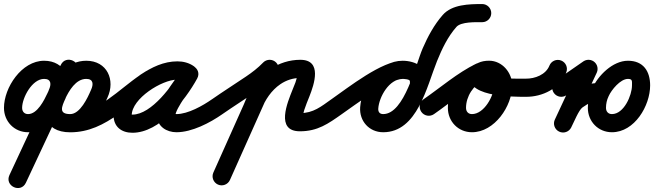

<svg xmlns="http://www.w3.org/2000/svg" viewBox="-55 -606 3244 952"><path d="M209 -100.2C231.5 -89.7 258.3 -99.5 268.8 -122C309.4 -209 267.2 -304.8 163.7 -304.8C52.5 -304.8 -35.3 -171.9 -35.3 -71.2C-35.3 -3.7 16.1 49.7 84.2 49.7C173.8 49.7 228.3 -33.7 262 -106.1C283.7 -152.6 305.8 -198.9 327.7 -245.2C340.5 -272.3 326.4 -295.4 306 -305C285.6 -314.6 258.9 -310.6 246.2 -283.5C161.4 -101.7 76.7 80.2 -8.1 262C-20.8 289.1 -6.8 312.2 13.6 321.8C34 331.3 60.7 327.2 73.4 300.1C138.2 161.8 203 23.4 267.8 -114.9C267.8 -114.9 267.8 -114.9 267.8 -114.9C267.8 -115 267.8 -115 267.8 -115C286.8 -155.7 320.7 -214.8 372.7 -214.8C408.5 -214.8 409.2 -187.8 396.2 -160C396.2 -160 396.1 -159.7 395.9 -159.3C395.8 -159 395.6 -158.7 395.6 -158.7C379.9 -121.8 342.3 -40.3 293.2 -40.3C235.4 -40.3 249.9 -75.4 269.8 -118C282.5 -145.2 268.4 -168.3 248 -177.8C227.6 -187.3 200.9 -183.2 188.2 -156C141.9 -56.7 160.6 50 293 50C385.6 50 459.2 11.8 532.9 -40.2C553.3 -54.6 558.1 -82.6 543.8 -102.9C529.4 -123.3 501.4 -128.1 481.1 -113.8C423 -72.8 366.2 -40 293 -40C234.4 -40 250.9 -77.5 269.8 -118C282.5 -145.2 268.4 -168.3 248 -177.8C227.6 -187.3 200.9 -183.2 188.2 -156C140.9 -54.6 163.3 49.7 293.2 49.7C388.3 49.7 445.6 -46.5 478.4 -123.3C478.4 -123.3 478.2 -123 478.1 -122.7C477.9 -122.3 477.8 -122 477.8 -122C518.4 -209 476.2 -304.8 372.7 -304.8C280.9 -304.8 221.6 -229 186.2 -153C186.2 -153 186.2 -153 186.2 -153.1C186.2 -153.1 186.2 -153.1 186.2 -153.1C121.5 -14.8 56.7 123.6 -8.1 261.9C-20.8 289.1 -6.8 312.2 13.6 321.7C34 331.2 60.7 327.2 73.4 300C158.2 118.2 243 -63.6 327.8 -245.5C340.4 -272.6 326.5 -295.7 306.1 -305.2C285.8 -314.8 259.1 -310.8 246.3 -283.7C224.3 -237.2 202.2 -190.7 180.4 -144.1C164.3 -109.5 130.3 -40.3 84.2 -40.3C65.7 -40.3 54.7 -53 54.7 -71.2C54.7 -121.5 104.2 -214.8 163.7 -214.8C199.5 -214.8 200.2 -187.8 187.2 -160C176.7 -137.5 186.5 -110.7 209 -100.2Z M470 -51.3C484.2 -30.9 512.3 -25.9 532.7 -40C617.6 -99.1 717.7 -211.8 824.6 -211.8C834.5 -211.8 845.6 -210.3 853.8 -204.4C877.1 -187.8 901.6 -199.5 914.2 -219C926.7 -238.4 927.3 -265.6 902.6 -279.9C876.5 -295.1 853.9 -301.1 823.3 -301.1C696.4 -301.1 508.1 -169.2 508.1 -34.2C508.1 22.9 547.8 52.3 601.7 52.3C737.2 52.3 863.5 -108.7 922.5 -216.4C936.9 -242.7 924.3 -266.7 904.6 -277.5C884.9 -288.3 858 -285.9 843.5 -259.6C806.4 -191.8 724.3 -109.2 724.3 -31.6C724.3 21.7 771.8 49.7 820 49.7C896.9 49.7 986.1 3 1047.8 -40.1C1068.2 -54.4 1073.1 -82.5 1058.9 -102.8C1044.6 -123.2 1016.5 -128.1 996.2 -113.9C950.7 -82 877.1 -40.3 820 -40.3C811.8 -40.3 807.3 -45.5 811.7 -39.1C813.2 -36.9 814.3 -29 814.3 -31.6C814.3 -68.7 899.1 -173.7 922.5 -216.4C936.9 -242.7 924.3 -266.6 904.6 -277.4C884.9 -288.3 857.9 -285.9 843.5 -259.6C803 -185.6 696.9 -37.7 601.7 -37.7C599.1 -37.7 596.5 -37.8 594 -38.1C588.3 -38.7 598.1 -26.7 598.1 -34.2C598.1 -117.3 747.8 -211.1 823.3 -211.1C838.7 -211.1 845.3 -209.1 857.4 -202.1C882.2 -187.7 906 -198.3 917.8 -216.6C929.6 -235 929.4 -261 906.2 -277.6C882.5 -294.5 853.5 -301.8 824.6 -301.8C689.4 -301.8 585.2 -186.1 481.3 -114C460.9 -99.8 455.9 -71.7 470 -51.3Z M1047.7 -40.1C1102.9 -78.4 1159.6 -114.3 1215.2 -152C1251 -176.1 1284.6 -202.1 1314.5 -233.4C1331.7 -251.3 1331.1 -279.8 1313.1 -297C1295.2 -314.2 1266.7 -313.5 1249.5 -295.6C1224 -269 1195.2 -247.1 1164.8 -226.5C1108.8 -188.7 1051.8 -152.5 996.3 -113.9C975.9 -99.7 970.9 -71.7 985.1 -51.3C999.3 -30.9 1027.3 -25.9 1047.7 -40.1ZM1240.9 -282.8C1161.6 -105.3 1082.3 72.1 1002.9 249.6C992.8 272.3 1002.9 298.9 1025.6 309.1C1048.3 319.2 1074.9 309.1 1085.1 286.4C1164.4 108.9 1243.7 -68.6 1323.1 -246.1C1333.2 -268.8 1323.1 -295.4 1300.4 -305.6C1277.7 -315.7 1251.1 -305.5 1240.9 -282.8ZM1240 -60.8C1259.1 -110.5 1290.6 -158.1 1335.1 -188.5C1364.5 -208.5 1398.4 -219.5 1434 -219.5C1437.4 -219.5 1427.6 -222.2 1425.1 -224.5C1422.3 -227 1418.4 -235.4 1418.3 -234.6C1417.5 -210.7 1404.2 -183 1395.5 -161.1C1370.9 -99.2 1309.1 45 1432 45C1520.2 45 1572.4 7.4 1639.9 -40.2C1660.2 -54.6 1665.1 -82.6 1650.8 -102.9C1636.4 -123.2 1608.4 -128.1 1588.1 -113.8C1536.9 -77.7 1499.1 -45 1432 -45C1429.6 -45 1435.1 -43.9 1436.8 -42.8C1442 -39.4 1445.1 -35.3 1446.9 -29.4C1448 -25.9 1447.5 -36.9 1448.2 -40.5C1449.6 -47.5 1451.6 -54.4 1453.8 -61.2C1461.1 -83.8 1470.3 -105.8 1479.1 -127.8C1502.7 -187.3 1544.6 -309.5 1434 -309.5C1380.4 -309.5 1328.7 -293 1284.4 -262.9C1224.7 -222.1 1181.8 -160 1156 -93.2C1147.1 -70 1158.6 -44 1181.8 -35C1205 -26.1 1231 -37.6 1240 -60.8Z M1577.1 -51.3C1591.3 -30.9 1619.3 -25.9 1639.7 -40.1C1698.9 -81.3 1877 -214.8 1941.3 -214.8C1946.3 -214.8 1978.1 -213.5 1977.4 -203.5C1975.3 -173.5 1996.7 -157 2019.2 -155.4C2041.6 -153.9 2065.1 -167.3 2067.2 -197.2C2072.3 -270.2 2005.1 -304.8 1941.3 -304.8C1825.4 -304.8 1738.2 -180.2 1730.8 -74.3C1726 -5.9 1775.5 49.7 1844.9 49.7C2015 49.7 2061.4 -178.3 2111.9 -303C2136.2 -363 2164.8 -423.3 2207.8 -472.3C2231.1 -499 2305 -495.9 2336 -496C2360.8 -496 2380.9 -516.2 2380.8 -541.1C2380.7 -565.9 2360.5 -586 2335.7 -586C2270.9 -585.7 2186.5 -584.6 2140.1 -531.7C2097.3 -482.8 2066.3 -425 2040.6 -365.8C2005.9 -285.9 1950.9 -40.3 1844.9 -40.3C1827.6 -40.3 1819.4 -51.2 1820.6 -68.1C1824.6 -125.5 1874.4 -214.8 1941.3 -214.8C1946.5 -214.8 1978.1 -213.4 1977.4 -203.5C1975.3 -173.5 1996.7 -157 2019.2 -155.4C2041.6 -153.9 2065.1 -167.3 2067.2 -197.2C2072.3 -270.1 2005.1 -304.8 1941.3 -304.8C1839.3 -304.8 1672.5 -172.6 1588.3 -113.9C1567.9 -99.7 1562.9 -71.7 1577.1 -51.3Z M2034 -51.4C2048.1 -31 2076.2 -25.9 2096.6 -40C2177.9 -96.2 2256.6 -165.8 2345.1 -209C2371.8 -222.1 2375.6 -248.6 2366 -268.8C2356.4 -289 2333.4 -302.8 2306.4 -290.3C2223 -251.6 2165.7 -163.2 2165.7 -71.2C2165.7 -3.7 2217.1 49.7 2285.2 49.7C2396.9 49.7 2484.6 -79.7 2484.6 -182.5C2484.6 -245.6 2435.2 -305 2370 -305C2332.1 -305 2292.3 -292.3 2278.5 -252.9C2278.5 -252.9 2278.6 -252.9 2278.6 -253C2278.6 -253.1 2278.6 -253.1 2278.6 -253.1C2232.5 -124 2483.6 -126.1 2551.9 -126C2576.8 -126 2597 -146.1 2597 -170.9C2597 -195.8 2576.9 -216 2552.1 -216C2494.4 -216.1 2411.9 -212.9 2359.5 -240.3C2358.5 -240.8 2363.1 -222.1 2363.4 -222.9C2363.4 -222.9 2363.4 -222.9 2363.4 -223C2363.4 -223.1 2363.5 -223.1 2363.5 -223.1C2364.6 -226.3 2360.3 -217 2357.7 -214.8C2353.5 -211.4 2366 -215 2370 -215C2384.7 -215 2394.6 -195.5 2394.6 -182.5C2394.6 -130.4 2345.3 -40.3 2285.2 -40.3C2266.7 -40.3 2255.7 -53 2255.7 -71.2C2255.7 -128.3 2292.5 -184.6 2344.3 -208.6C2371.2 -221.1 2374.9 -248 2365.2 -268.4C2355.4 -288.9 2332.3 -302.9 2305.6 -289.9C2212.7 -244.5 2130.5 -172.9 2045.4 -114C2025 -99.9 2019.9 -71.8 2034 -51.4Z M2551.5 -126C2634.4 -125 2721.1 -167.2 2752.8 -247.4C2762 -270.5 2750.7 -296.7 2727.6 -305.8C2704.5 -315 2678.3 -303.7 2669.2 -280.6C2651.3 -235.6 2597.5 -215.5 2552.5 -216C2527.7 -216.3 2507.3 -196.4 2507 -171.5C2506.7 -146.7 2526.6 -126.3 2551.5 -126Z M2691 -145.4C2705.2 -124.9 2733.2 -119.9 2753.6 -134C2798.6 -165.2 2843.6 -196.3 2888.6 -227.5C2909.1 -241.6 2914.1 -269.7 2900 -290.1C2885.8 -310.5 2857.8 -315.6 2837.4 -301.5C2792.4 -270.3 2747.4 -239.2 2702.4 -208C2681.9 -193.8 2676.9 -165.8 2691 -145.4ZM2822.2 -283.5C2780.2 -193.3 2738.1 -103.2 2696.1 -13C2685.6 9.5 2695.3 36.3 2717.9 46.8C2740.4 57.3 2767.2 47.5 2777.7 25C2819.7 -65.1 2861.7 -155.3 2903.8 -245.5C2914.3 -268 2904.5 -294.8 2882 -305.3C2859.5 -315.8 2832.7 -306 2822.2 -283.5ZM2716.1 45.9C2738.1 57.4 2765.3 48.8 2776.8 26.8C2791.3 -1.2 2814.5 -60.1 2833.2 -73.4C2863.2 -94.9 2886.2 -105 2922 -105C2946.9 -105 2967 -125.1 2967 -150C2967 -174.9 2946.9 -195 2922 -195C2866.9 -195 2826.1 -178.9 2780.8 -146.6C2742.4 -119.1 2718.8 -56.7 2697 -14.8C2685.5 7.3 2694.1 34.4 2716.1 45.9ZM2979.2 -40.3C2960.7 -40.3 2949.7 -53 2949.7 -71.2C2949.7 -90.9 2953.8 -110.5 2962.5 -128.3C2962.5 -128.3 2962.6 -128.6 2962.8 -129C2962.9 -129.4 2963.1 -129.7 2963.1 -129.7C2976.6 -160.1 3020.9 -214.8 3058.7 -214.8C3081.7 -214.8 3078.6 -203.3 3078.6 -182.5C3078.6 -133.5 3038.6 -40.3 2979.2 -40.3ZM2881.5 -167.7C2866.9 -137.7 2859.7 -104.6 2859.7 -71.2C2859.7 -3.7 2911.1 49.7 2979.2 49.7C3091.6 49.7 3168.6 -81.8 3168.6 -182.5C3168.6 -252.4 3135.1 -304.8 3058.7 -304.8C2982.8 -304.8 2909.7 -231 2880.9 -166.3C2880.9 -166.3 2881 -166.6 2881.2 -167C2881.4 -167.4 2881.5 -167.7 2881.5 -167.7Z"/></svg>

Font: FRB American Cursive Guidelines Arrows Black
Style: Bold Italic
Weight: 900
Italic angle: -25°
Version: Version 2.0;Modular Font Editor K font №1